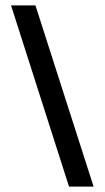

<svg xmlns="http://www.w3.org/2000/svg" viewBox="-20 -694 389 714"><path d="M236.7 0H328.1L111.8 -674H21Z"/></svg>

Font: Anybody Thin
Style: Regular
Weight: 100
Designer: Tyler Finck
Foundry: Etcetera Type Company
Version: Version 1.114;gftools[0.9.25]